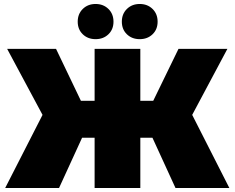

<svg xmlns="http://www.w3.org/2000/svg" viewBox="-20 -946 1180 966"><path d="M747 -253H686V0H456V-253H393L277 0H6L194 -368L16 -700H262L387 -439H456V-700H686V-439H751L878 -700H1124L947 -368L1134 0H863ZM371 -837Q371 -876 396.5 -901Q422 -926 461 -926Q500 -926 525.5 -901Q551 -876 551 -837Q551 -798 525.5 -773.5Q500 -749 461 -749Q422 -749 396.5 -773.5Q371 -798 371 -837ZM593 -837Q593 -876 618.5 -901Q644 -926 683 -926Q722 -926 747.5 -901Q773 -876 773 -837Q773 -798 747.5 -773.5Q722 -749 683 -749Q644 -749 618.5 -773.5Q593 -798 593 -837Z"/></svg>

Font: Montserrat Alternates Black
Style: Regular
Weight: 900
Designer: Julieta Ulanovsky
Foundry: Julieta Ulanovsky
Version: Version 7.200